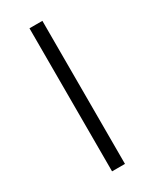

<svg xmlns="http://www.w3.org/2000/svg" viewBox="-146 -574 498 617"><g transform="rotate(-30 102.5 -265.5)"><path d="M126 0H78.1V-530.8H126Z"/></g></svg>

Font: Open Sans SemiCondensed Light
Style: Regular
Weight: 300
Width: 4
Designer: Monotype Design Team
Foundry: Monotype Imaging Inc.
Version: Version 3.000